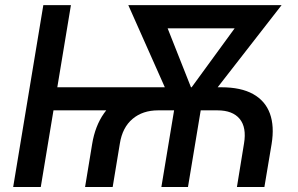

<svg xmlns="http://www.w3.org/2000/svg" viewBox="-20 -748 1191 768"><path d="M320.3 0 348.6 -171.9Q360.4 -244.1 396 -294.7Q431.6 -345.2 489.3 -372.1Q546.9 -398.9 625 -398.9H865.2Q943.8 -398.9 992.4 -371.8Q1041 -344.7 1059.6 -293.9Q1078.1 -243.2 1066.4 -171.9L1037.6 0H927.7L956.1 -174.3Q966.8 -238.3 938.7 -272.5Q910.6 -306.6 849.6 -306.6H612.3Q550.8 -306.6 510.3 -272.5Q469.7 -238.3 459.5 -174.3L430.7 0ZM32.7 0 153.3 -727.5H263.7L143.1 0ZM169.9 -306.6 185.1 -398.9H646.5L631.3 -306.6ZM625.5 0 686.5 -367.7H793L731.9 0ZM686 -293.9 493.2 -727.5H613.8L766.1 -342.8L745.1 -293.9ZM710.4 -293.9 708.5 -346.7 986.3 -727.5H1106.4L770.5 -295.9ZM559.6 -634.8 574.7 -727.5H1020L1004.4 -634.8Z"/></svg>

Font: Inter 18pt Medium
Style: Italic
Weight: 500
Italic angle: -9.3988°
Designer: Rasmus Andersson
Foundry: rsms
Version: Version 4.001;git-66647c0bb